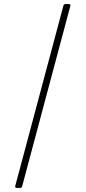

<svg xmlns="http://www.w3.org/2000/svg" viewBox="-20 -798 422 947"><path d="M293 -771 55 120C54 126 57 129 62 129H79C83 129 88 126 89 122L327 -769C328 -775 325 -778 320 -778H303C299 -778 294 -775 293 -771Z"/></svg>

Font: LINE Seed JP_OTF Thin
Style: Regular
Weight: 250
Designer: LY Corporation & Fontrix & Fontworks
Version: Version 1.007